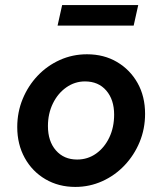

<svg xmlns="http://www.w3.org/2000/svg" viewBox="-20 -727 640 757"><path d="M277 10Q211 10 159 -20.5Q107 -51 77.5 -104.5Q48 -158 48 -226Q48 -285 69.5 -337Q91 -389 128.5 -428.5Q166 -468 216 -490.5Q266 -513 323 -513Q390 -513 441.5 -482.5Q493 -452 522.5 -399.5Q552 -347 552 -278Q552 -219 530.5 -167Q509 -115 471 -75Q433 -35 383 -12.5Q333 10 277 10ZM284 -98Q326 -98 359 -121.5Q392 -145 411 -185Q430 -225 430 -275Q430 -334 399 -370Q368 -406 315 -406Q275 -406 241.5 -382.5Q208 -359 188.5 -319Q169 -279 169 -230Q169 -170 200.5 -134Q232 -98 284 -98ZM207 -626 225 -707H525L507 -626Z"/></svg>

Font: Red Hat Mono SemiBold
Style: Italic
Weight: 600
Italic angle: -12°
Monospace: yes
Designer: Pentagram, MCKL
Foundry: MCKL
Version: Version 1.030